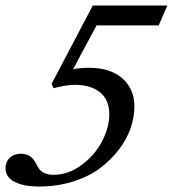

<svg xmlns="http://www.w3.org/2000/svg" viewBox="-40 -663 625 694"><path d="M101.6 11.2Q44.9 11.2 12.5 -5.9Q-20 -22.9 -20 -55.2Q-20 -78.1 -4.4 -92.8Q11.2 -107.4 36.1 -107.4Q72.3 -107.4 89.8 -72.8Q98.1 -57.1 103.8 -49.8Q109.4 -42.5 121.8 -36.9Q134.3 -31.2 153.3 -31.2Q207.5 -31.2 255.1 -66.7Q302.7 -102.1 328.9 -152.1Q355 -202.1 355 -250Q355 -301.8 321.8 -329.1Q288.6 -356.4 231 -356.4Q198.7 -356.4 153.8 -344.2L146.5 -359.9L295.4 -643.1H564.9L533.7 -571.3H309.1L224.1 -412.6Q250 -418 282.2 -418Q358.4 -418 402.1 -379.9Q445.8 -341.8 445.8 -278.3Q445.8 -240.2 432.4 -200.4Q418.9 -160.6 390.1 -122.8Q361.3 -85 321.8 -55.2Q282.2 -25.4 224.9 -7.1Q167.5 11.2 101.6 11.2Z"/></svg>

Font: Elstob 8pt Medium
Style: Italic
Weight: 500
Italic angle: -20°
Designer: Peter S. Baker
Version: Version 1.015